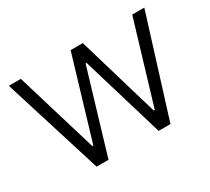

<svg xmlns="http://www.w3.org/2000/svg" viewBox="-111 -733 1007 920"><g transform="rotate(-30 392.5 -273.0)"><path d="M188 0H253.9L389.6 -454.6H395L531.2 0H596.7L767.1 -545.9H700.2L565.4 -96.2H559.6L426.8 -545.9H359.4L225.1 -95.7H219.7L84 -545.9H17.6Z"/></g></svg>

Font: Guggenheim Sans Display Light
Style: Regular
Weight: 300
Designer: Modified by Tom Baber under direction of Pentagram Design 2023
Foundry: rsms
Version: Version 1.001;Glyphs 3.1.2 (3151)